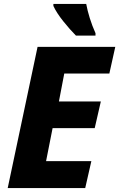

<svg xmlns="http://www.w3.org/2000/svg" viewBox="-20 -951 603 971"><path d="M19 0 170 -714H563L533 -579H305L278 -438H490L459 -303H246L213 -136H442L411 0ZM364 -771H463V-783Q446 -821 434 -859.5Q422 -898 416 -931H250V-921Q266 -886 300 -843.5Q334 -801 364 -771Z"/></svg>

Font: Noto Sans Display Extra
Style: Italic
Weight: 800
Italic angle: -12°
Designer: Monotype Design Team
Foundry: Monotype Imaging Inc.
Version: Version 1.900